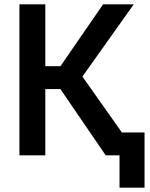

<svg xmlns="http://www.w3.org/2000/svg" viewBox="-20 -720 695 890"><path d="M260 -307H190V0H70V-700H190V-413H260L458 -700H600L362 -365L545 -106H650V150H534V0H470Z"/></svg>

Font: Retni Sans
Style: Bold
Weight: 700
Designer: Vitaly Kuzmin
Foundry: ParaType Ltd.
Version: Version 1.00;March 2, 2019;FontCreator 11.5.0.2425 64-bit; t